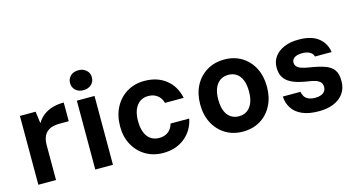

<svg xmlns="http://www.w3.org/2000/svg" viewBox="-80 -1073 2639 1417"><g transform="rotate(-15 1240.0 -364.0)"><path d="M69 0V-526H189L201 -435Q221 -469 251 -492Q281 -515 320 -526.5Q359 -538 407 -538V-395H334Q308 -395 284.5 -389Q261 -383 242.5 -368Q224 -353 214 -328Q204 -303 204 -264V0Z M504 0V-526H639V0ZM572 -588Q535 -588 512 -609.5Q489 -631 489 -664Q489 -697 512 -718.5Q535 -740 572 -740Q609 -740 632.5 -718.5Q656 -697 656 -664Q656 -631 632.5 -609.5Q609 -588 572 -588Z M1022 12Q946 12 887.5 -23Q829 -58 796 -119Q763 -180 763 -257Q763 -341 796 -404Q829 -467 887.5 -502.5Q946 -538 1022 -538Q1120 -538 1186 -486Q1252 -434 1271 -342H1128Q1119 -379 1090.5 -401Q1062 -423 1021 -423Q983 -423 956 -403.5Q929 -384 915 -348.5Q901 -313 901 -263Q901 -226 909 -196Q917 -166 932 -145.5Q947 -125 969.5 -114Q992 -103 1021 -103Q1049 -103 1070.5 -112.5Q1092 -122 1107 -140.5Q1122 -159 1128 -184H1271Q1253 -95 1186 -41.5Q1119 12 1022 12Z M1631 12Q1556 12 1498.5 -23Q1441 -58 1408.5 -120Q1376 -182 1376 -263Q1376 -345 1408.5 -406.5Q1441 -468 1499 -503Q1557 -538 1632 -538Q1708 -538 1765 -503Q1822 -468 1854 -406.5Q1886 -345 1886 -263Q1886 -182 1854 -120Q1822 -58 1764.5 -23Q1707 12 1631 12ZM1631 -105Q1666 -105 1692.5 -122.5Q1719 -140 1734 -175.5Q1749 -211 1749 -263Q1749 -316 1734.5 -351Q1720 -386 1694 -403.5Q1668 -421 1632 -421Q1597 -421 1570.5 -403.5Q1544 -386 1529 -351Q1514 -316 1514 -263Q1514 -211 1528.5 -175.5Q1543 -140 1569.5 -122.5Q1596 -105 1631 -105Z M2212 12Q2134 12 2083.5 -10.5Q2033 -33 2008 -72.5Q1983 -112 1980 -162H2115Q2118 -143 2128 -126.5Q2138 -110 2158.5 -100.5Q2179 -91 2210 -91Q2236 -91 2255 -98.5Q2274 -106 2283.5 -120Q2293 -134 2293 -152Q2293 -175 2280.5 -188.5Q2268 -202 2245 -210Q2222 -218 2188 -222Q2141 -229 2104.5 -240.5Q2068 -252 2042.5 -270Q2017 -288 2004 -315Q1991 -342 1991 -381Q1991 -426 2016 -461.5Q2041 -497 2088 -517.5Q2135 -538 2201 -538Q2297 -538 2350 -497Q2403 -456 2413 -386H2286Q2280 -409 2258 -421.5Q2236 -434 2200 -434Q2162 -434 2141.5 -420.5Q2121 -407 2121 -384Q2121 -369 2130 -356Q2139 -343 2162 -334Q2185 -325 2225 -319Q2296 -308 2341 -292Q2386 -276 2407.5 -245Q2429 -214 2428 -159Q2428 -106 2401 -67.5Q2374 -29 2325.5 -8.5Q2277 12 2212 12Z"/></g></svg>

Font: DM Sans 9pt
Style: Bold
Weight: 700
Designer: Colophon Foundry, Jonny Pinhorn
Foundry: Colophon Foundry
Version: Version 4.004;gftools[0.9.30]